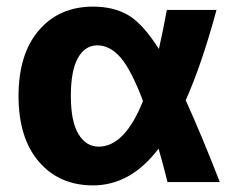

<svg xmlns="http://www.w3.org/2000/svg" viewBox="-20 -550 725 580"><path d="M541 -247Q588 -144 644 0H486Q474 -49 459 -101Q375 10 261 10Q159 10 97.5 -61.5Q36 -133 36 -260Q36 -387 97.5 -458.5Q159 -530 261 -530Q323 -530 367 -504.5Q411 -479 460 -402Q471 -450 484 -520H634Q590 -357 541 -247ZM412 -245Q376 -340 344 -376.5Q312 -413 274 -413Q237 -413 215.5 -375Q194 -337 194 -260Q194 -183 217 -145Q240 -107 278 -107Q357 -107 412 -245Z"/></svg>

Font: Mplus 1p ExtraBold
Style: Regular
Weight: 800
Version: Version 1.061